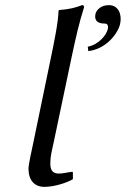

<svg xmlns="http://www.w3.org/2000/svg" viewBox="-20 -718 490 748"><path d="M176 -82C176 -107 182 -131 188 -158L260 -500C276 -575 288 -628 307 -688C308 -695 306 -698 300 -698C273 -688 252 -682 211 -679L208 -676C207 -633 192 -558 176 -482L111 -168C103 -130 91 -77 91 -61C91 -16 114 10 153 10C193 10 243 -7 264 -20V-46L262 -49C257 -48 253 -47 248 -47C206 -39 176 -34 176 -82ZM404 -698C374 -698 356 -680 352 -664C349 -648 349 -626 390 -626C398 -626 403 -618 400 -605C395 -582 366 -545 322 -536L324 -519C395 -527 440 -589 448 -625C456 -661 442 -698 404 -698Z"/></svg>

Font: Libertinus Sans
Style: Italic
Weight: 400
Italic angle: -12°
Designer: Philipp H. Poll, Khaled Hosny
Foundry: Caleb Maclennan
Version: Version 7.050;RELEASE